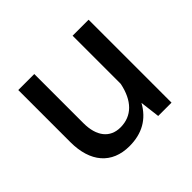

<svg xmlns="http://www.w3.org/2000/svg" viewBox="-125 -675 841 841"><g transform="rotate(-45 295.5 -254.5)"><path d="M73.2 -190.9C73.2 -67.9 134.8 4.9 244.1 4.9C321.8 4.9 378.9 -27.3 415 -92.3L426.3 0H508.8V-513.7H409.7V-215.3C392.1 -128.9 345.2 -81.1 274.4 -81.1C209.5 -81.1 172.4 -128.9 172.4 -209V-513.7H73.2Z"/></g></svg>

Font: Estedad Medium
Style: Regular
Weight: 500
Designer: Amin Abedi
Version: Version 7.3